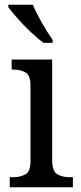

<svg xmlns="http://www.w3.org/2000/svg" viewBox="-20 -786 338 806"><path d="M21 0V-42H33Q64 -42 86 -53.5Q108 -65 108 -109V-426Q108 -470 87 -482Q66 -494 35 -494H29V-536H199V-114Q199 -67 220.5 -54.5Q242 -42 274 -42H286V0ZM163 -606Q138 -624 108 -652.5Q78 -681 52.5 -710Q27 -739 15 -756V-766H118Q132 -732 156 -690Q180 -648 201 -619V-606Z"/></svg>

Font: Noto Serif SemiCondensed
Style: Regular
Weight: 400
Width: 4
Designer: Monotype Design Team
Foundry: Monotype Imaging Inc.
Version: Version 2.013